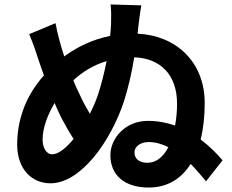

<svg xmlns="http://www.w3.org/2000/svg" viewBox="-20 -815 1040 861"><path d="M641 -85C604 -85 583 -103 583 -132C583 -156 607 -178 647 -178C678 -178 707 -169 735 -155C713 -113 682 -85 641 -85ZM214 -123C187 -123 171 -154 171 -189C171 -241 194 -302 225 -353C235 -329 245 -307 255 -287C275 -249 293 -218 310 -192C276 -150 241 -123 214 -123ZM458 -541C448 -490 435 -438 420 -392C410 -362 397 -332 383 -305C368 -330 352 -358 337 -392C328 -410 318 -431 309 -455C349 -492 398 -523 458 -541ZM601 -702C604 -720 607 -757 614 -791L476 -795C479 -764 479 -748 478 -706C477 -690 476 -673 474 -654C394 -638 325 -604 268 -562C252 -611 238 -662 229 -711L111 -662C135 -604 141 -581 153 -546C160 -525 168 -501 177 -477C166 -465 156 -452 147 -440C96 -372 57 -278 57 -167C57 -54 125 7 206 7C343 7 477 -182 536 -361C555 -420 571 -490 582 -558C698 -554 774 -481 774 -350C774 -317 771 -283 765 -252C728 -265 687 -273 643 -273C541 -273 475 -194 475 -119C475 -26 543 26 646 26C733 26 794 -15 835 -80C862 -52 886 -24 904 -2L978 -96C952 -127 919 -160 880 -189C892 -239 898 -295 898 -353C898 -538 769 -656 597 -664Z"/></svg>

Font: Genne Gothic Bold
Style: Regular
Weight: 700
Designer: Ryoko NISHIZUKA (kana & ideographs); Paul D. Hunt (Latin, Greek & Cyrillic); Wenlong ZHANG (bopomofo); Sandoll Communica
Foundry: Adobe Systems Incorporated
Version: Version 1.004;PS 1.004;hotconv 16.6.51;makeotf.lib2.5.65220